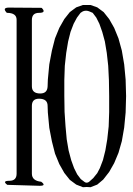

<svg xmlns="http://www.w3.org/2000/svg" viewBox="-26 -785 546 786"><path d="M3.9 -28.3Q-18.6 -44.9 12.7 -44.9Q42 -44.9 42 -74.2V-704.1Q42 -732.4 2 -732.4Q-18.6 -753.9 10.7 -753.9L144.5 -752.9Q165 -732.4 133.8 -732.4Q104.5 -732.4 104.5 -703.1V-431.6Q104.5 -402.3 138.7 -402.3Q168 -402.3 168.9 -431.6L169.9 -459L175.8 -521.5L186.5 -578.1L199.2 -627.9L216.8 -670.9L237.3 -707L259.8 -735.4L286.1 -754.9L313.5 -764.6H329.1H344.7L372.1 -754.9L398.4 -735.4L420.9 -707L441.4 -670.9L459 -627.9L472.7 -578.1L482.4 -521.5L488.3 -459L490.2 -391.6L488.3 -324.2L482.4 -262.7L472.7 -207L459 -159.2L441.4 -117.2L420.9 -81.1L396.5 -49.8L372.1 -29.3L344.7 -18.6L329.1 -19.5L313.5 -18.6L286.1 -29.3L259.8 -48.8L237.3 -77.1L216.8 -113.3L199.2 -156.2L186.5 -206.1L175.8 -261.7L169.9 -324.2L168.9 -351.6Q168.9 -380.9 133.8 -380.9Q104.5 -380.9 104.5 -351.6V-74.2Q104.5 -44.9 142.6 -41Q165 -24.4 136.7 -24.4ZM417 -515.6 411.1 -568.4 403.3 -615.2 392.6 -654.3 380.9 -687.5 368.2 -712.9 353.5 -732.4 339.8 -738.3Q320.3 -746.1 303.7 -732.4L289.1 -712.9L275.4 -687.5L262.7 -654.3L252.9 -615.2L245.1 -568.4L239.3 -515.6L237.3 -457V-392.6L238.3 -327.1L242.2 -268.6L247.1 -214.8L254.9 -168.9L265.6 -128.9L277.3 -96.7L290 -71.3L304.7 -51.8L320.3 -40Q328.1 -34.2 337.9 -40L355.5 -55.7L372.1 -76.2L382.8 -96.7L395.5 -129.9L405.3 -168.9L413.1 -214.8L418.9 -267.6L420.9 -326.2V-391.6L419.9 -457Z"/></svg>

Font: B2 Hana
Style: Regular
Weight: 500
Version: 2020-08-05; (max)